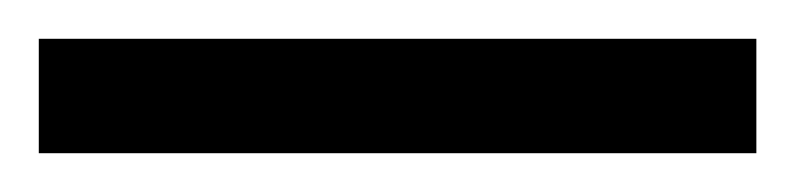

<svg xmlns="http://www.w3.org/2000/svg" viewBox="-24 63 410 99"><path d="M-4 142H366V83H-4Z"/></svg>

Font: Noto Serif Devanagari ExtraCondensed
Style: Regular
Weight: 400
Width: 2
Designer: Universal Thirst, Indian Type Foundry and the Monotype Design Team
Foundry: Monotype Imaging Inc.
Version: Version 2.004